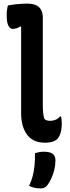

<svg xmlns="http://www.w3.org/2000/svg" viewBox="-20 -780 390 1063"><path d="M24 -750Q35 -752 46.5 -753.5Q58 -755 69.5 -756.5Q81 -758 92 -758.5Q103 -759 113 -759.5Q123 -760 132 -760Q160 -760 179 -751.5Q198 -743 207.5 -725.5Q217 -708 217 -683Q217 -634 217 -586Q217 -538 217 -490Q217 -442 217 -393.5Q217 -345 217 -297Q217 -249 217 -200Q217 -174 219 -155Q221 -136 226 -121Q232 -116 239.5 -113.5Q247 -111 258 -111Q274 -111 288 -117Q302 -123 312 -135H318Q320 -127 321 -118Q322 -109 322 -95Q322 -76 319 -59.5Q316 -43 310.5 -31Q305 -19 298 -11Q291 -4 280 1Q269 6 256 8Q243 10 229 10Q192 10 167 -3Q142 -16 126.5 -39Q111 -62 104 -91Q97 -120 97 -150Q97 -198 97 -246Q97 -294 97 -342.5Q97 -391 97 -439.5Q97 -488 97 -536Q97 -584 97 -631L92 -634Q87 -630 79.5 -626.5Q72 -623 64 -621.5Q56 -620 50 -620Q36 -620 26.5 -637.5Q17 -655 17 -698Q17 -712 19 -726Q21 -740 24 -750ZM174 68Q187 64 198 62Q209 60 221 60Q256 60 271.5 71.5Q287 83 287 108Q287 133 281 158.5Q275 184 265 206Q255 228 244 243Q236 254 227 258.5Q218 263 205 263Q186 263 170.5 259.5Q155 256 141 249Q154 222 161 195Q168 168 171 137.5Q174 107 174 68Z"/></svg>

Font: Recursive Casual SemiBold
Style: Regular
Weight: 600
Version: Version 1.047